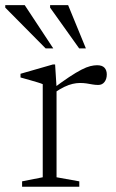

<svg xmlns="http://www.w3.org/2000/svg" viewBox="-50 -710 442 730"><path d="M319 -462Q338.5 -462 347.2 -452.5Q356 -443 356 -427Q356 -409.5 347.2 -398.2Q338.5 -387 323.5 -387Q312 -387 301.2 -389Q290.5 -391 279 -392.8Q267.5 -394.5 254 -394.5Q241 -394.5 226.5 -391.2Q212 -388 194.8 -379.8Q177.5 -371.5 157 -357.5L146.5 -369.5Q185 -398.5 212.5 -416.8Q240 -435 259.5 -445Q279 -455 293.2 -458.5Q307.5 -462 319 -462ZM165 -378V-36L251.5 -20.5V0H34V-20.5L112.5 -36V-390Q106 -393 93.2 -396.8Q80.5 -400.5 63.5 -405.5Q46.5 -410.5 28 -415.5V-429.5L151.5 -465H159.5ZM152.5 -526H123.5L-30 -681V-690.5H44ZM276.5 -526H251L140.5 -681V-690.5H209Z"/></svg>

Font: Newsreader Light
Style: Regular
Weight: 300
Designer: Hugues Gentile
Foundry: Production Type
Version: Version 1.003